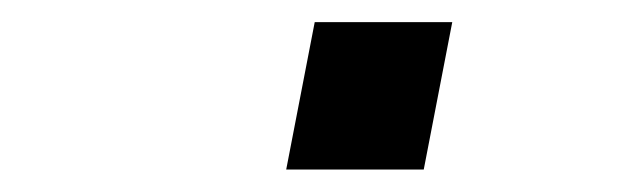

<svg xmlns="http://www.w3.org/2000/svg" viewBox="-20 -340 558 171"><path d="M260.3 -320.3 234.9 -189H357.4L382.8 -320.3Z"/></svg>

Font: Fantasque Sans Mono
Style: RegItalic
Weight: 400
Italic angle: -11°
Monospace: yes
Designer: Jany Belluz
Version: Version 1.6.3